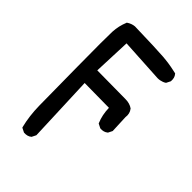

<svg xmlns="http://www.w3.org/2000/svg" viewBox="-222 -848 945 945"><g transform="rotate(45 250.0 -376.0)"><path d="M126.5 1.5 106.9 -8.3 104.5 -9.8 103.5 -12.2Q87.9 -75.2 86.9 -145Q85.9 -213.9 84 -414.6Q83 -515.1 83 -575.2Q83 -635.3 84 -656.5Q85 -677.7 89.6 -697.8Q94.2 -717.8 102.1 -736.8L102.5 -738.3L104 -739.3Q123 -752 144 -753.9H144.5Q298.3 -750 348.1 -746.1Q358.4 -745.1 368.2 -744.1Q377.9 -743.2 387.7 -741.7Q397.5 -740.2 407.2 -738.5Q417 -736.8 426.8 -734.6Q436.5 -732.4 445.8 -730.5L447.8 -730L448.7 -728.5Q455.6 -720.7 458.3 -710.7Q460.9 -700.7 460 -689V-688L459.5 -687L449.7 -667.5L448.7 -666L447.8 -665Q441.4 -660.6 434.3 -658Q427.2 -655.3 419.4 -653.8Q411.6 -652.3 403.3 -652.3H402.8L173.8 -665.5L166 -469.7L364.3 -467.8Q393.6 -467.8 414.6 -453.1L415 -452.6L415.5 -451.7Q430.7 -432.6 426.8 -404.8L430.7 -314V-312L430.2 -311L420.4 -291.5L419.9 -290L418.9 -289.6Q403.3 -276.4 379.4 -278.3H378.4L377.4 -278.8L357.9 -288.6L356 -289.6L355 -291.5Q337.9 -331.5 336.9 -379.9L166 -381.8Q171.9 -220.7 174.8 -159.7Q177.7 -96.7 179.7 -33.2V-31.7L179.2 -30.8L169.4 -11.2L168.9 -9.8L168 -9.3Q160.2 -2.4 150.1 0.2Q140.1 2.9 128.4 2H127.4Z"/></g></svg>

Font: NaikaiFont
Style: SemiBold
Weight: 600
Version: Version 1.89